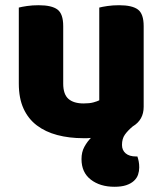

<svg xmlns="http://www.w3.org/2000/svg" viewBox="-20 -513 622 735"><path d="M52 -484Q63 -487 83.5 -490Q104 -493 128 -493Q178 -493 200 -476.5Q222 -460 222 -413V-193Q222 -152 242 -134.5Q262 -117 300 -117Q323 -117 337.5 -121Q352 -125 360 -129V-484Q371 -487 391.5 -490Q412 -493 436 -493Q486 -493 508 -476.5Q530 -460 530 -413V-104Q530 -54 488 -29Q469 -13 458 2.5Q447 18 447 42Q447 62 461 74Q475 86 501 86H506Q509 95 511 105Q513 115 513 128Q513 142 508.5 155.5Q504 169 492.5 179.5Q481 190 463 196Q445 202 418 202Q363 202 327.5 174.5Q292 147 292 96Q292 69 303 49Q314 29 328 15Q320 16 313.5 16Q307 16 299 16Q245 16 199.5 4Q154 -8 121 -33Q88 -58 70 -97.5Q52 -137 52 -193Z"/></svg>

Font: Baloo Tammudu 2 ExtraBold
Style: Regular
Weight: 800
Designer: Maithili Shingre, Omkar Shende and Ek Type
Foundry: Ek Type
Version: Version 1.640;hotconv 1.0.111;makeotfexe 2.5.65597; ttfautoh